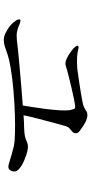

<svg xmlns="http://www.w3.org/2000/svg" viewBox="253 -886 493 1040"><g transform="rotate(90 500.0 -365.5)"><path d="M143 -157Q123 -168 111 -180.5Q99 -193 91 -205Q87 -210 85 -217Q83 -224 87 -228Q90 -231 101.5 -227.5Q113 -224 123 -219Q133 -215 150.5 -211Q168 -207 198 -210Q245 -216 306.5 -221.5Q368 -227 432 -232.5Q496 -238 551 -242Q554 -260 559.5 -294.5Q565 -329 570 -369Q575 -409 577 -444Q579 -479 576 -497Q571 -520 566.5 -523.5Q562 -527 548 -525Q541 -524 515 -519Q489 -514 456 -506Q423 -498 390.5 -490Q358 -482 337 -475Q323 -470 304.5 -477Q286 -484 268.5 -496Q251 -508 241 -517Q234 -524 229.5 -531Q225 -538 229 -542Q232 -546 243.5 -543Q255 -540 263 -539Q286 -535 314 -535.5Q342 -536 359 -538Q364 -539 383 -541.5Q402 -544 428.5 -548Q455 -552 482 -556.5Q509 -561 530 -565Q551 -569 558 -573Q577 -582 583 -587Q589 -592 605 -592Q620 -591 633 -585Q646 -579 661 -570Q675 -560 689 -550Q703 -540 701 -526Q700 -516 692 -509.5Q684 -503 675.5 -495.5Q667 -488 663 -475Q660 -466 652 -436.5Q644 -407 634 -369.5Q624 -332 615.5 -298Q607 -264 604 -246Q643 -249 667 -249Q701 -250 717 -253.5Q733 -257 750 -265Q767 -273 794 -267.5Q821 -262 852 -248Q880 -236 897 -219.5Q914 -203 906 -182Q899 -165 886.5 -164Q874 -163 846.5 -172.5Q819 -182 769 -194Q751 -198 705 -199.5Q659 -201 597.5 -199Q536 -197 471 -191.5Q406 -186 349 -176.5Q292 -167 256 -153Q225 -141 205.5 -139.5Q186 -138 172 -143Q158 -148 143 -157Z"/></g></svg>

Font: Shippori Mincho TTF
Style: Regular
Weight: 400
Version: Version 2.100